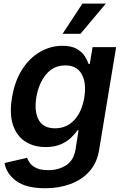

<svg xmlns="http://www.w3.org/2000/svg" viewBox="-20 -799 665 1033"><path d="M223.7 213.8Q119 213.8 66.2 173.8Q13.5 133.9 4.6 78.1L125.4 50.1Q130.7 65 142.6 80.3Q154.5 95.5 177.9 106Q201.3 116.5 240.4 116.5Q295.1 116.5 335.9 90Q376.8 63.6 386.4 5.3L402.7 -98H396.3Q383.5 -78.1 361.3 -57.2Q339.1 -36.2 305.6 -22Q272 -7.8 225.1 -7.8Q161.9 -7.8 115.9 -37.5Q70 -67.1 49.9 -126.4Q29.8 -185.7 44.7 -274.5Q59.7 -364.3 99.8 -426.3Q139.9 -488.3 196.4 -520.4Q252.8 -552.6 315.7 -552.6Q364 -552.6 392.4 -536.4Q420.8 -520.2 435.4 -497.7Q449.9 -475.1 456.3 -455.3H463.1L478 -545.5H604.8L513.1 8.9Q501.8 77.8 460.9 123.2Q420.1 168.7 358.7 191.2Q297.2 213.8 223.7 213.8ZM276.3 -108.7Q337.7 -108.7 379.3 -152.9Q420.8 -197.1 433.6 -275.2Q446 -352.6 419.7 -399.9Q393.5 -447.1 331.7 -447.1Q267.4 -447.1 227.6 -398.3Q187.9 -349.4 175.4 -275.2Q163.4 -199.9 187.9 -154.3Q212.4 -108.7 276.3 -108.7ZM316.8 -617.2 423.3 -779.5H549.4L413 -617.2Z"/></svg>

Font: Inter UI Semi Bold
Style: Italic
Weight: 600
Italic angle: -9.39999°
Designer: Rasmus Andersson
Foundry: rsms
Version: 3.2;8d6f07862